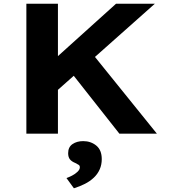

<svg xmlns="http://www.w3.org/2000/svg" viewBox="-20 -720 915 1034"><path d="M240 -190 199 -334 605 -700H814ZM122 0V-700H292V0ZM623 0 347 -350 457 -456 825 0ZM378 294 338 239Q352 234 368.5 225.5Q385 217 397.5 205Q410 193 410 181Q410 172 404 168Q398 164 386 158Q366 150 356.5 138Q347 126 347 105Q347 72 370.5 56Q394 40 428 40Q469 40 498.5 64Q528 88 528 137Q528 167 517 192Q506 217 485.5 236.5Q465 256 437.5 270Q410 284 378 294Z"/></svg>

Font: Lexend Exa
Style: Bold
Weight: 700
Designer: Bonnie Shaver-Troup, Thomas Jockin
Foundry: Lexend
Version: Version 1.007